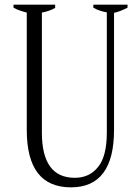

<svg xmlns="http://www.w3.org/2000/svg" viewBox="-20 -794 594 825"><path d="M95 -236C95 -71 158 11 285 11C408 11 470 -71 470 -236C470 -236 470 -739 470 -739C487 -742 506 -750 528 -761C528 -761 528 -774 528 -774C528 -774 381 -774 381 -774C381 -774 381 -761 381 -761C400 -750 420 -744 439 -741C439 -741 439 -224 439 -224C439 -156 426 -106 401 -76C376 -45 343 -30 301 -30C207 -30 160 -95 160 -224C160 -224 160 -740 160 -740C182 -744 201 -751 217 -760C217 -760 217 -774 217 -774C217 -774 38 -774 38 -774C38 -774 38 -761 38 -761C54 -752 74 -745 95 -740C95 -740 95 -236 95 -236Z"/></svg>

Font: BUSH 25 TRIRONG 0515 A
Style: Regular
Weight: 400
Designer: Katatrad Team
Foundry: CadsonDemak